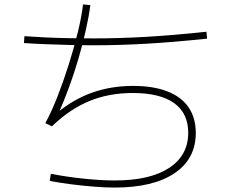

<svg xmlns="http://www.w3.org/2000/svg" viewBox="-20 -817 1040 865"><path d="M497 28Q455 28 404.5 24Q354 20 302.5 13.5Q251 7 204 -2L209 -34Q281 -20 358.5 -12Q436 -4 497 -4Q656 -4 742 -60.5Q828 -117 828 -219Q828 -307 764.5 -352.5Q701 -398 578 -398Q470 -398 382 -361.5Q294 -325 214 -248L184 -262Q211 -311 238 -379.5Q265 -448 289 -524Q313 -600 330.5 -671.5Q348 -743 354 -797L387 -794Q381 -746 367 -683Q353 -620 333.5 -553Q314 -486 290.5 -422.5Q267 -359 244 -307H235Q311 -370 396 -400Q481 -430 580 -430Q670 -430 733.5 -405.5Q797 -381 829.5 -333.5Q862 -286 862 -218Q862 -101 766 -36.5Q670 28 497 28ZM401 -613Q349 -613 292.5 -614.5Q236 -616 183 -618Q130 -620 88 -623L90 -654Q131 -651 183.5 -648.5Q236 -646 292.5 -645Q349 -644 401 -644Q517 -644 638 -651Q759 -658 910 -674L913 -643Q762 -627 640 -620Q518 -613 401 -613Z"/></svg>

Font: M PLUS 2 Thin ExtraLight
Style: Regular
Weight: 250
Version: Version 1.001